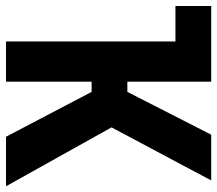

<svg xmlns="http://www.w3.org/2000/svg" viewBox="-66 -678 740 655"><g transform="rotate(90 304.5 -350.0)"><path d="M290 -292H255V0H118V-578H-3V-700H255V-414H290L436 -700H592L411 -360L612 0H443Z"/></g></svg>

Font: PT Mono
Style: Bold
Weight: 700
Monospace: yes
Designer: A.Korolkova, I.Chaeva
Foundry: ParaType Ltd
Version: Version 1.000 OFL